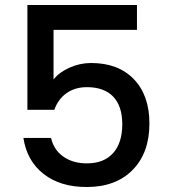

<svg xmlns="http://www.w3.org/2000/svg" viewBox="-20 -751 679 771"><path d="M74 -197H185Q196 -149 234.5 -122Q273 -95 329 -95Q397 -95 434 -136Q471 -177 471 -252Q471 -325 434.5 -363Q398 -401 329 -401Q282 -401 248 -377.5Q214 -354 198 -310H90V-731H530V-631H195V-432Q218 -461 259.5 -479.5Q301 -498 346 -498Q455 -498 517.5 -433Q580 -368 580 -255Q580 -137 512.5 -68.5Q445 0 328 0Q222 0 155 -52.5Q88 -105 74 -197Z"/></svg>

Font: Poppins-Tabular Medium
Style: Regular
Weight: 500
Designer: Ninad Kale (Devanagari), Jonny Pinhorn (Latin)
Foundry: Indian Type Foundry
Version: Version 4.004